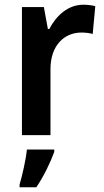

<svg xmlns="http://www.w3.org/2000/svg" viewBox="-20 -573 439 814"><path d="M333 -553C268 -553 218 -506 189 -450H183L166 -543H73V0H194V-280C194 -381 253 -435 325 -435C341 -435 360 -433 373 -429L384 -547C369 -551 349 -553 333 -553ZM210 71V61H94C90 103 74 173 63 209V221H134C166 174 194 115 210 71Z"/></svg>

Font: Noto Sans Thai SemCond SemBd
Style: Regular
Weight: 600
Width: 4
Designer: Monotype Design Team
Foundry: Monotype Imaging Inc.
Version: Version 2.002